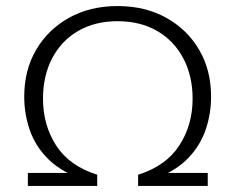

<svg xmlns="http://www.w3.org/2000/svg" viewBox="-20 -614 777 634"><path d="M72 0V-43H243L241 -26Q176 -51 136 -92Q96 -133 78 -185.5Q60 -238 60 -295Q60 -382 99 -449Q138 -516 207.5 -555Q277 -594 368 -594Q460 -594 529.5 -555Q599 -516 638 -449Q677 -382 677 -295Q677 -238 659 -185.5Q641 -133 601.5 -92Q562 -51 497 -26L485 -43H666V0H436V-37Q528 -66 572 -133.5Q616 -201 616 -288Q616 -364 585 -422Q554 -480 498.5 -512Q443 -544 368 -544Q294 -544 238.5 -512Q183 -480 152.5 -422Q122 -364 122 -288Q122 -201 165.5 -133.5Q209 -66 301 -37V0Z"/></svg>

Font: Rokkitt Light
Style: Regular
Weight: 300
Version: Version 3.103